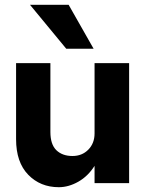

<svg xmlns="http://www.w3.org/2000/svg" viewBox="-20 -763 605 800"><path d="M105 -743H266L370 -560H256ZM190 -213Q190 -161 215 -137Q240 -113 282 -113Q322 -113 348 -139.5Q374 -166 374 -207V-500H518V0H374V-72Q347 -29 306.5 -6Q266 17 225 17Q148 17 97.5 -35Q47 -87 47 -183V-500H190Z"/></svg>

Font: Overused Grotesk
Style: Bold
Weight: 700
Version: Version 0.003